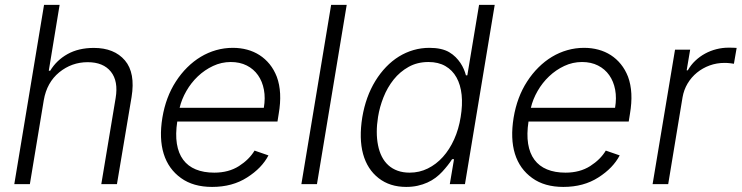

<svg xmlns="http://www.w3.org/2000/svg" viewBox="-20 -747 3009 779"><path d="M158.7 -727.3H221.9L177.9 -459.9H183.6Q209.2 -502.5 253.9 -527.5Q298.7 -552.6 360.8 -552.6Q443.5 -552.6 486.9 -501.8Q529.8 -451.3 513.8 -353.3L454.5 0H391L449.2 -349.4Q460.6 -417.6 430 -456Q399.1 -494.7 335.6 -494.7Q271 -494.7 220.2 -453.5Q170.1 -412.3 157.7 -340.9L101.2 0H38Z M638.8 -269.5Q652.7 -353.3 693.5 -416.2Q714.1 -448.2 739.7 -473.5Q765.3 -498.9 794.6 -516.5Q823.9 -534.1 856.7 -543.5Q889.6 -552.9 924.7 -552.9Q955.3 -552.9 982.8 -545.5Q1010.3 -538 1033.2 -523.3Q1056.1 -508.5 1073.9 -486.7Q1091.6 -464.8 1103 -435.7Q1126.1 -373.6 1110.8 -285.2L1105.8 -253.9H699.2Q691.4 -202.8 697.6 -163.9Q703.8 -125 723.2 -98.9Q742.5 -72.8 774.3 -59.7Q806.1 -46.5 849.4 -46.5Q907.7 -46.5 949.6 -73.2Q991.1 -99.8 1012.8 -136L1069.2 -116.5Q1055.8 -90.9 1034.3 -68.5Q1012.8 -46.2 982.6 -27Q922.9 11.4 840.6 11.4Q764.2 11.4 714.5 -24.5Q663.4 -61.1 644.2 -122.9Q625 -184.7 638.8 -269.5ZM708.8 -309.7H1050.4Q1057.2 -349.1 1050.8 -383Q1044.4 -416.9 1026.8 -441.9Q1009.2 -467 981.2 -481.2Q953.1 -495.4 916.2 -495.4Q878.6 -495.4 844.5 -479.4Q810.4 -463.4 782.8 -437.3Q755.3 -411.2 736.2 -377.8Q717 -344.5 708.8 -309.7Z M1386.7 -727.3 1266 0H1202.8L1323.5 -727.3Z M1449.9 -271.3Q1464.1 -355.5 1503.2 -419Q1522.7 -450.6 1546.7 -475.5Q1570.7 -500.4 1598.5 -517.6Q1626.4 -534.8 1657.7 -543.9Q1688.9 -552.9 1722.3 -552.9Q1772.4 -552.9 1802.6 -535.2Q1817.5 -526.3 1828.7 -515.1Q1839.8 -503.9 1848 -491.7Q1856.2 -479.4 1861.7 -466.6Q1867.2 -453.8 1870.4 -441.4H1876.1L1923.7 -727.3H1987.2L1866.5 0H1805L1822.1 -101.2H1814.3Q1806.5 -88.8 1796.5 -76.2Q1786.6 -63.6 1774.5 -50.4Q1762.4 -37.3 1747.3 -25.9Q1732.2 -14.6 1714.1 -6.4Q1696 1.8 1674.5 6.6Q1653.1 11.4 1628.2 11.4Q1561.8 11.4 1516.3 -24.1Q1470.2 -60 1453.1 -122.3Q1436.1 -184.7 1449.9 -271.3ZM1513.8 -157.7Q1518.8 -132.1 1529.3 -111.5Q1539.8 -90.9 1555.8 -76.5Q1571.7 -62.1 1593.4 -54.3Q1615.1 -46.5 1642 -46.5Q1681.5 -46.5 1715.7 -63.4Q1750 -80.3 1777 -110.3Q1804 -140.3 1822.6 -181.6Q1841.3 -223 1849.1 -272.4Q1857.2 -321.4 1853 -362.2Q1848.7 -403.1 1832.2 -432.7Q1815.7 -462.4 1787.1 -478.9Q1758.5 -495.4 1718.4 -495.4Q1673.3 -495.4 1638 -475.7Q1602.6 -456 1577.2 -424.2Q1551.8 -392.4 1536 -352.6Q1520.2 -312.9 1513.8 -272.4Q1503.6 -208.8 1513.8 -157.7Z M2063.9 -269.5Q2077.8 -353.3 2118.6 -416.2Q2139.2 -448.2 2164.8 -473.5Q2190.3 -498.9 2219.6 -516.5Q2248.9 -534.1 2281.8 -543.5Q2314.6 -552.9 2349.8 -552.9Q2380.3 -552.9 2407.8 -545.5Q2435.4 -538 2458.3 -523.3Q2481.2 -508.5 2498.9 -486.7Q2516.7 -464.8 2528.1 -435.7Q2551.1 -373.6 2535.9 -285.2L2530.9 -253.9H2124.3Q2116.5 -202.8 2122.7 -163.9Q2128.9 -125 2148.3 -98.9Q2167.6 -72.8 2199.4 -59.7Q2231.2 -46.5 2274.5 -46.5Q2332.7 -46.5 2374.6 -73.2Q2416.2 -99.8 2437.9 -136L2494.3 -116.5Q2480.8 -90.9 2459.3 -68.5Q2437.9 -46.2 2407.7 -27Q2348 11.4 2265.6 11.4Q2189.3 11.4 2139.6 -24.5Q2088.4 -61.1 2069.2 -122.9Q2050.1 -184.7 2063.9 -269.5ZM2133.9 -309.7H2475.5Q2482.2 -349.1 2475.9 -383Q2469.5 -416.9 2451.9 -441.9Q2434.3 -467 2406.2 -481.2Q2378.2 -495.4 2341.3 -495.4Q2303.6 -495.4 2269.5 -479.4Q2235.4 -463.4 2207.9 -437.3Q2180.4 -411.2 2161.2 -377.8Q2142 -344.5 2133.9 -309.7Z M2627.8 0 2718.8 -545.5H2780.2L2766 -461.6H2770.6Q2783 -483.7 2801.1 -500.7Q2819.2 -517.8 2840.7 -529.5Q2862.2 -541.2 2886.5 -547.4Q2910.9 -553.6 2935.4 -553.6Q2943.5 -553.6 2952.9 -553.4Q2962.4 -553.3 2968.8 -552.6L2957.7 -488.3Q2953.5 -489 2943 -490.4Q2932.5 -491.8 2919.7 -491.8Q2887.8 -491.8 2859.2 -481.4Q2830.6 -470.9 2807.9 -452.4Q2785.2 -433.9 2769.9 -408.4Q2754.6 -382.8 2749.3 -352.3L2691.1 0Z"/></svg>

Font: Inter P Light
Style: Italic
Weight: 300
Italic angle: 9.39999°
Designer: Rasmus Andersson
Foundry: rsms
Version: Version 3.018;git-588b23468